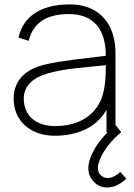

<svg xmlns="http://www.w3.org/2000/svg" viewBox="-20 -598 605 868"><path d="M524 179.2C499 202.1 462.5 220.8 434.4 192.7C420.8 179.2 419.8 159.4 426 139.6C433.3 112.5 449 86.5 466.7 62.5C484.4 39.6 505.2 17.7 528.1 0L503.1 -32.3L502.1 -31.3V-352.1C502.1 -381.2 500 -407.3 492.7 -434.4C467.7 -525 399 -578.1 294.8 -578.1C175 -578.1 86.5 -531.2 63.5 -428.1L109.4 -413.5C132.3 -502.1 199 -534.4 291.7 -534.4C402.1 -534.4 458.3 -466.7 458.3 -345.8C352.1 -332.3 264.6 -325 183.3 -306.2C81.2 -282.3 41.7 -221.9 41.7 -152.1C41.7 -47.9 121.9 15.6 226 15.6C327.1 15.6 414.6 -18.8 461.5 -102.1V0H466.7C429.2 37.5 397.9 82.3 384.4 128.1C374 165.6 379.2 199 404.2 224C426 249 466.7 257.3 504.2 241.7C522.9 233.3 538.5 221.9 551 209.4ZM433.3 -139.6C395.8 -63.5 321.9 -28.1 227.1 -28.1C145.8 -28.1 87.5 -72.9 87.5 -152.1C87.5 -210.4 130.2 -247.9 197.9 -266.7C275 -288.5 358.3 -292.7 458.3 -303.1C458.3 -261.5 457.3 -188.5 433.3 -139.6Z"/></svg>

Font: Manrope3 Thin
Style: Regular
Weight: 100
Width: 4
Designer: Mikhail Sharanda
Foundry: Mikhail Sharanda
Version: Version 3.000;PS 003.000;hotconv 1.0.88;makeotf.lib2.5.64775